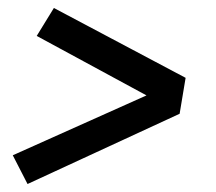

<svg xmlns="http://www.w3.org/2000/svg" viewBox="-20 -580 540 481"><path d="M49 -119 12 -191 347 -341 72 -490 115 -560 445 -385 430 -295Z"/></svg>

Font: iosevka_custom_sans_ss08 Md
Style: Italic
Weight: 500
Italic angle: -10°
Designer: Belleve Invis
Foundry: Belleve Invis
Version: Version 10.3.0; ttfautohint (v1.8.3)